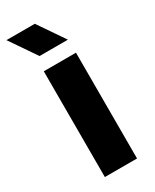

<svg xmlns="http://www.w3.org/2000/svg" viewBox="-197 -755 652 806"><g transform="rotate(-30 128.5 -352.0)"><path d="M57.7 0V-512.7H213.7V0ZM74.3 -577 -12.7 -704.3H124.7L211.7 -577Z"/></g></svg>

Font: MuseoModerno Thin
Style: Regular
Weight: 100
Designer: Pablo Cosgaya, Héctor Gatti, Marcela Romero, and the Authors of The MuseoModerno Project.
Foundry: Omnibus-Type Team
Version: Version 1.003